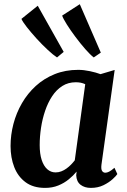

<svg xmlns="http://www.w3.org/2000/svg" viewBox="-20 -906 618 936"><path d="M474.5 -102.5Q472 -81 477.8 -72.5Q483.5 -64 493.5 -64Q501.5 -64 512 -69.2Q522.5 -74.5 538 -88L552 -57.5Q547 -49 529.2 -32.8Q511.5 -16.5 484.5 -3.2Q457.5 10 423 10Q392.5 10 372.8 -5.2Q353 -20.5 351.5 -51.5L353.5 -69.5Q337.5 -50 315.2 -31.8Q293 -13.5 264.2 -1.8Q235.5 10 199.5 10Q142 10 104.8 -17.5Q67.5 -45 49.5 -91.2Q31.5 -137.5 31.5 -194Q31.5 -248.5 45.5 -302Q59.5 -355.5 87 -403Q114.5 -450.5 154.5 -487Q194.5 -523.5 246.5 -544.5Q298.5 -565.5 361.5 -565.5Q388 -565.5 418.5 -559Q449 -552.5 470 -544.5L539 -565ZM395.5 -495.5Q385 -500.5 373.5 -502.8Q362 -505 349.5 -505Q312.5 -505 283.8 -486.8Q255 -468.5 234.2 -437Q213.5 -405.5 200 -365.8Q186.5 -326 180 -283Q173.5 -240 173.5 -199Q173.5 -156 183.2 -126.2Q193 -96.5 210.5 -81Q228 -65.5 251 -65.5Q266 -65.5 279.2 -70.8Q292.5 -76 304.2 -84.5Q316 -93 326 -103.2Q336 -113.5 344.5 -124.5ZM258 -626Q240 -637.5 212.8 -662.8Q185.5 -688 158.2 -718Q131 -748 110.5 -774.2Q90 -800.5 84.5 -814L164 -878L290.5 -653ZM437 -626Q419.5 -639.5 395.2 -667.2Q371 -695 346.8 -727.5Q322.5 -760 305 -788Q287.5 -816 283 -830L369 -885.5L471.5 -649.5Z"/></svg>

Font: Merriweather 24pt
Style: Bold Italic
Weight: 700
Italic angle: -7.8°
Designer: Eben Sorkin
Foundry: Eben Sorkin
Version: Version 2.101